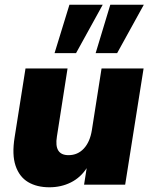

<svg xmlns="http://www.w3.org/2000/svg" viewBox="-20 -782 641 813"><path d="M189 11Q136 11 99 -11Q62 -33 46 -80Q30 -127 42 -201L88 -492H266L221 -204Q208 -125 270 -125Q309 -125 335 -153Q361 -181 369 -231L410 -492H588L510 0H336L347 -70Q321 -30 280 -9.5Q239 11 189 11ZM385 -557 447 -762H589L476 -557ZM211 -557 274 -762H415L302 -557Z"/></svg>

Font: Nunito Sans Black
Style: Italic
Weight: 900
Italic angle: -9°
Designer: Vernon Adams
Foundry: Vernon Adams
Version: Version 3.006; ttfautohint (v1.8.3)